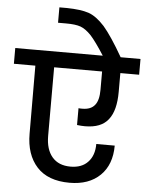

<svg xmlns="http://www.w3.org/2000/svg" viewBox="-87 -1037 825 1069"><g transform="rotate(5 326.0 -503.0)"><path d="M356 -437C356 -437 356 -343 356 -343C356 -343 356 -343 356 -343C372 -341 387 -340 400 -340C400 -340 400 -340 400 -340C461 -340 504 -357 531 -392C558 -426 571 -478 571 -547C571 -547 571 -652 571 -652C571 -652 676 -652 676 -652C676 -652 676 -740 676 -740C676 -740 565 -740 565 -740C565 -740 565 -740 565 -740C522 -815 485 -870 455 -905C424 -939 394 -961 365 -971C335 -981 295 -986 244 -987C244 -987 201 -987 201 -987C201 -987 201 -901 201 -901C201 -901 246 -901 246 -901C246 -901 246 -901 246 -901C280 -901 307 -898 327 -891C346 -884 366 -870 387 -848C407 -826 433 -790 465 -740C465 -740 -24 -740 -24 -740C-24 -740 -24 -652 -24 -652C-24 -652 96 -652 96 -652C96 -652 97 -272 97 -272C97 -272 97 -272 97 -272C97 -194 118 -132 159 -87C200 -42 261 -19 342 -19C342 -19 342 -19 342 -19C414 -19 471 -39 513 -80C554 -120 575 -176 575 -247C575 -247 472 -247 472 -247C472 -247 472 -247 472 -247C472 -204 460 -170 437 -146C414 -121 381 -109 340 -109C340 -109 340 -109 340 -109C295 -109 261 -123 237 -151C213 -179 201 -218 201 -269C201 -269 201 -652 201 -652C201 -652 469 -652 469 -652C469 -652 469 -550 469 -550C469 -550 469 -550 469 -550C469 -511 462 -482 447 -464C432 -445 409 -436 377 -436C377 -436 377 -436 377 -436C368 -436 361 -436 356 -437Z"/></g></svg>

Font: Girnar Poppins
Style: Medium
Weight: 500
Designer: Ninad Kale (Devanagari), Jonny Pinhorn (Latin)
Foundry: Indian Type Foundry
Version: ""